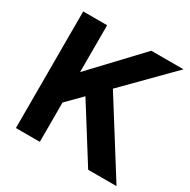

<svg xmlns="http://www.w3.org/2000/svg" viewBox="-157 -846 985 994"><g transform="rotate(30 336.0 -348.5)"><path d="M63 -697H206V-417L470 -697H662.5L396 -427.5L664.5 0H495L292.5 -322.5L206 -235V0H63Z"/></g></svg>

Font: HK Grotesk ExtraBold
Style: Regular
Weight: 800
Designer: Alfredo Marco Pradil
Foundry: Hanken Design Co.
Version: Version 3.001